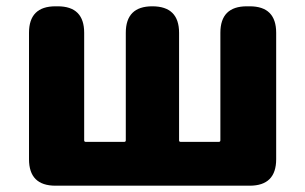

<svg xmlns="http://www.w3.org/2000/svg" viewBox="-20 -589 967 609"><path d="M156 0Q72 0 72 -84V-485Q72 -569 156 -569H163Q247 -569 247 -485V-144Q247 -139 252 -139H374Q379 -139 379 -144V-485Q379 -569 463 -569Q548 -569 548 -485V-144Q548 -139 553 -139H674Q679 -139 679 -144V-485Q679 -569 763 -569H772Q856 -569 856 -485V-84Q856 0 772 0Z"/></svg>

Font: Resource Han Rounded KR Heavy
Style: Regular
Weight: 900
Designer: Cyano Hao (round all glyphs); Ryoko NISHIZUKA 西塚涼子 (kana, bopomofo & ideographs); Paul D. Hunt (Latin, Greek & Cyrillic)
Foundry: Cyano Hao
Version: 0.990